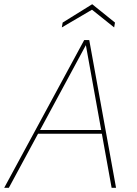

<svg xmlns="http://www.w3.org/2000/svg" viewBox="-28 -890 649 910"><path d="M-8 0 371 -700H395L522 0H501L379 -676L14 0ZM136 -256 149 -274H465L470 -256ZM265 -760 269 -783 409 -870 517 -783 513 -760 408 -844Z"/></svg>

Font: DM Sans 20pt Thin
Style: Italic
Weight: 250
Italic angle: -10°
Version: Version 4.004;gftools[0.9.30]